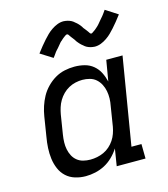

<svg xmlns="http://www.w3.org/2000/svg" viewBox="-114 -849 827 946"><g transform="rotate(-15 300.0 -376.0)"><path d="M207 8Q179 8 153 0Q127 -8 108 -25.5Q89 -43 78.5 -67.5Q68 -92 64.5 -119Q61 -146 62.5 -174Q64 -202 69 -230L85 -330Q89 -355 97 -379.5Q105 -404 117.5 -427Q130 -450 149.5 -470Q169 -490 192 -503.5Q215 -517 240.5 -522.5Q266 -528 291 -528Q318 -528 343 -521.5Q368 -515 387 -499Q406 -483 417 -461Q428 -439 434 -414L452 -520H535L461 -74H512L513 0H366L380 -87Q366 -65 346.5 -46Q327 -27 304 -15Q281 -3 256 2.5Q231 8 207 8ZM250 -65Q267 -65 284.5 -68.5Q302 -72 318.5 -79.5Q335 -87 349 -99.5Q363 -112 373 -127Q383 -142 389 -159Q395 -176 398 -193L414 -293Q418 -313 418.5 -332Q419 -351 415.5 -369.5Q412 -388 403.5 -404.5Q395 -421 381.5 -433Q368 -445 349.5 -450Q331 -455 312 -455Q295 -455 277 -451Q259 -447 242.5 -438Q226 -429 212.5 -415.5Q199 -402 189.5 -386Q180 -370 174.5 -352.5Q169 -335 166 -318L150 -218Q147 -199 146.5 -180.5Q146 -162 149.5 -144.5Q153 -127 161 -111.5Q169 -96 182.5 -85Q196 -74 213.5 -69.5Q231 -65 250 -65ZM204 -596 142 -635Q155 -652 167 -667Q179 -682 190 -694Q201 -706 211 -716Q221 -726 235.5 -736Q250 -746 265.5 -752Q281 -758 297 -758Q302 -758 307.5 -757Q313 -756 318 -755Q323 -754 327.5 -752Q332 -750 336.5 -748Q341 -746 344.5 -743Q348 -740 351.5 -737Q355 -734 359.5 -730.5Q364 -727 367 -723Q370 -719 373.5 -715.5Q377 -712 379 -708Q381 -704 383.5 -700.5Q386 -697 390 -692.5Q394 -688 397 -683.5Q400 -679 402.5 -676Q405 -673 407.5 -668.5Q410 -664 415 -664Q418 -664 421 -666.5Q424 -669 427.5 -671Q431 -673 435.5 -676.5Q440 -680 442 -682Q444 -684 446.5 -686Q449 -688 451 -690Q453 -692 455.5 -694.5Q458 -697 460.5 -700Q463 -703 465.5 -706Q468 -709 470.5 -712Q473 -715 476 -718.5Q479 -722 482 -725.5Q485 -729 488.5 -733Q492 -737 495 -741.5Q498 -746 501.5 -750.5Q505 -755 508 -760L570 -720Q557 -703 545 -688Q533 -673 522 -661Q511 -649 501 -639Q491 -629 476.5 -619Q462 -609 446.5 -603Q431 -597 415 -597Q410 -597 404.5 -598Q399 -599 394 -600Q389 -601 384.5 -603Q380 -605 375.5 -607Q371 -609 367.5 -612Q364 -615 360.5 -618Q357 -621 352.5 -624.5Q348 -628 345 -632Q342 -636 338.5 -639.5Q335 -643 332.5 -647Q330 -651 328 -654.5Q326 -658 322 -662.5Q318 -667 315 -671.5Q312 -676 309.5 -679Q307 -682 304.5 -686.5Q302 -691 297 -691Q294 -691 290.5 -689Q287 -687 284 -684.5Q281 -682 276 -678.5Q271 -675 269.5 -673Q268 -671 265.5 -669Q263 -667 260.5 -665Q258 -663 256 -660.5Q254 -658 251.5 -655Q249 -652 246.5 -649Q244 -646 241.5 -643Q239 -640 236 -636.5Q233 -633 229.5 -629.5Q226 -626 223 -622Q220 -618 217 -613.5Q214 -609 210.5 -604.5Q207 -600 204 -596Z"/></g></svg>

Font: Iosevka Plex Etoile
Style: Italic
Weight: 400
Italic angle: -9°
Designer: Belleve Invis
Foundry: Belleve Invis
Version: Version 25.1.1; ttfautohint (v1.8.4)